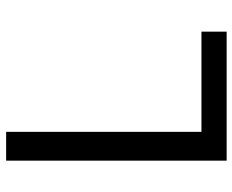

<svg xmlns="http://www.w3.org/2000/svg" viewBox="-88 -688 775 640"><g transform="rotate(-90 300.0 -367.5)"><path d="M85 0V-735H181V-84H515V0Z"/></g></svg>

Font: Iosevka Medium Extended
Style: Regular
Weight: 500
Width: 7
Monospace: yes
Designer: Belleve Invis
Foundry: Belleve Invis
Version: Version 32.5.0; ttfautohint (v1.8.4)